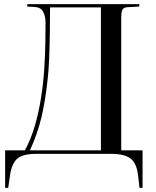

<svg xmlns="http://www.w3.org/2000/svg" viewBox="-20 -750 760 936"><path d="M5 166V-17H101Q131 -71 150 -137Q169 -203 180 -273Q191 -343 195.5 -411Q200 -479 201 -537.5Q202 -596 202 -638Q202 -673 189.5 -694Q177 -715 148 -716L113 -718V-730H659V-718L602 -715Q583 -714 577 -703Q571 -692 571 -664V-17H675V166H660L653 104Q646 45 616 22.5Q586 0 523 0H157Q90 0 63.5 24Q37 48 29 104L20 166ZM126 -17H472V-714H224Q224 -656 223 -589.5Q222 -523 219.5 -462.5Q217 -402 212 -361Q201 -258 182 -178Q163 -98 126 -17Z"/></svg>

Font: Literata 72pt
Style: Regular
Weight: 400
Designer: Latin by Veronika Burian and Jose Scaglione. Greek by Irene Vlachou. Cyrillic by Vera Evstafieva.
Foundry: TypeTogether
Version: Version 3.002